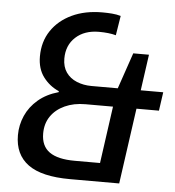

<svg xmlns="http://www.w3.org/2000/svg" viewBox="-51 -743 721 791"><g transform="rotate(5 309.5 -348.0)"><path d="M268 0Q150 0 94 -41Q38 -82 38 -162Q38 -204 55 -242.5Q72 -281 106 -310Q140 -339 190 -353V-357Q151 -374 125.5 -408Q100 -442 100 -493Q100 -554 130.5 -599.5Q161 -645 215 -670.5Q269 -696 341 -696Q361 -696 380.5 -694.5Q400 -693 417 -688L404 -607Q390 -611 372 -613Q354 -615 334 -615Q274 -615 237.5 -581.5Q201 -548 201 -493Q201 -459 217 -436Q233 -413 261 -401.5Q289 -390 322 -390H431L482 -539H547L526 -390H619L608 -313H515L471 0ZM280 -77H385L418 -313H304Q256 -313 219 -296Q182 -279 161.5 -249Q141 -219 141 -178Q141 -126 175.5 -101.5Q210 -77 280 -77Z"/></g></svg>

Font: Chivo Mono
Style: Italic
Weight: 400
Italic angle: -8.05°
Monospace: yes
Version: Version 1.008